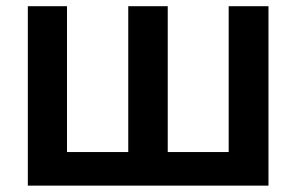

<svg xmlns="http://www.w3.org/2000/svg" viewBox="-20 -583 931 603"><path d="M67.4 0V-563.5H190.4V-105.5H382.8V-563.5H506.8V-105.5H698.2V-563.5H823.2V0Z"/></svg>

Font: Gothic A1
Style: Bold
Weight: 700
Version: Version 2.50